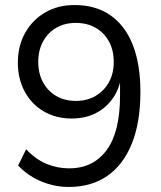

<svg xmlns="http://www.w3.org/2000/svg" viewBox="-20 -734 640 763"><path d="M253 9Q216 9 179 -1Q142 -11 110 -30Q78 -49 52 -76L84 -141Q121 -101 164.5 -83Q208 -65 254 -65Q303 -65 340.5 -83.5Q378 -102 404.5 -138.5Q431 -175 444 -229Q457 -283 457 -354V-439H463Q457 -385 429.5 -345Q402 -305 360 -284Q318 -263 265 -263Q203 -263 154.5 -291Q106 -319 78.5 -369.5Q51 -420 51 -485Q51 -552 80 -603.5Q109 -655 159.5 -684.5Q210 -714 276 -714Q360 -714 418.5 -673.5Q477 -633 507.5 -556Q538 -479 538 -369Q538 -248 504 -163.5Q470 -79 406.5 -35Q343 9 253 9ZM282 -333Q326 -333 360 -353Q394 -373 413 -407.5Q432 -442 432 -488Q432 -534 413 -569Q394 -604 360 -623.5Q326 -643 281 -643Q237 -643 203.5 -623.5Q170 -604 151 -569Q132 -534 132 -488Q132 -442 151 -407Q170 -372 203.5 -352.5Q237 -333 282 -333Z"/></svg>

Font: Nunito Sans 11pt
Style: Regular
Weight: 400
Version: Version 3.101;gftools[0.9.27]